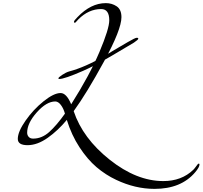

<svg xmlns="http://www.w3.org/2000/svg" viewBox="-20 -906 1298 1230"><path d="M482 -782Q477 -777 472 -771Q463 -760 460 -760Q454 -760 454 -767Q454 -774 476 -796Q562 -886 658 -886Q697 -886 727.5 -865.5Q758 -845 758 -796Q758 -717 646.5 -512.5Q535 -308 452 -194Q510 -20 682.5 117Q855 254 1026 254Q1143 254 1218 182Q1226 174 1233.5 163.5Q1241 153 1245.5 147.5Q1250 142 1254 142Q1258 142 1258 148Q1258 165 1230 198Q1140 304 970 304Q846 304 724 246Q656 214 598 164.5Q540 115 489 37Q438 -41 408 -138Q352 -70 285.5 -23Q219 24 156.5 24Q94 24 94 -16Q94 -62 143.5 -133Q193 -204 259 -257Q325 -310 368 -310Q406 -310 436 -238Q554 -424 617 -573Q680 -722 680 -776Q680 -848 628 -848Q548 -848 482 -782ZM396 -178Q387 -211 370 -233.5Q353 -256 334 -256Q278 -256 216 -186.5Q154 -117 154 -56Q154 -40 164 -29Q174 -18 192 -18Q248 -18 295 -60Q342 -102 396 -178ZM654 -550Q705 -582 740 -602Q774 -622 798 -636Q846 -664 856 -664Q866 -664 866 -658Q866 -652 838 -633Q810 -616 698 -550Q586 -484 512 -452Q393 -400 360 -400Q354 -400 354 -404Q354 -410 378 -426Q402 -442 422 -448Q525 -475 654 -550Z"/></svg>

Font: Miama
Style: Regular
Weight: 400
Italic angle: 16.5°
Designer: Linus Romer
Foundry: Linus Romer
Version: 0.32